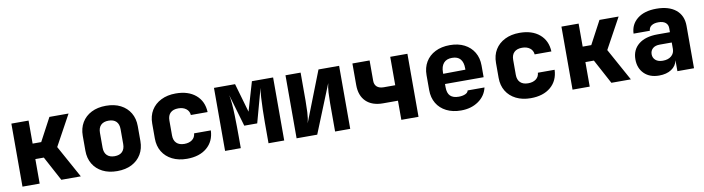

<svg xmlns="http://www.w3.org/2000/svg" viewBox="-27 -1100 6054 1650"><g transform="rotate(-10 3000.0 -275.0)"><path d="M74 0V-550H224V-349H299L406 -550H573L427 -283L583 0H413L298 -214H224V0Z M900 10Q827 10 773 -17.5Q719 -45 689.5 -94.5Q660 -144 660 -210V-340Q660 -406 689.5 -455.5Q719 -505 773 -532.5Q827 -560 900 -560Q974 -560 1027.5 -532.5Q1081 -505 1110.5 -455.5Q1140 -406 1140 -340V-210Q1140 -144 1110.5 -94.5Q1081 -45 1027.5 -17.5Q974 10 900 10ZM900 -120Q944 -120 967 -143.5Q990 -167 990 -210V-340Q990 -384 967 -407Q944 -430 900 -430Q857 -430 833.5 -407Q810 -384 810 -340V-210Q810 -167 833.5 -143.5Q857 -120 900 -120Z M1509 10Q1436 10 1381 -17.5Q1326 -45 1296 -94.5Q1266 -144 1266 -210V-340Q1266 -407 1296 -456Q1326 -505 1381 -532.5Q1436 -560 1509 -560Q1618 -560 1683 -505Q1748 -450 1752 -355H1606Q1603 -390 1576.5 -410Q1550 -430 1509 -430Q1464 -430 1440 -407Q1416 -384 1416 -340V-210Q1416 -167 1440 -143.5Q1464 -120 1509 -120Q1550 -120 1576.5 -139.5Q1603 -159 1606 -195H1752Q1748 -100 1683 -45Q1618 10 1509 10Z M1842 0V-550H2026L2099 -297L2173 -550H2358V0H2221V-100Q2221 -133 2221 -184Q2221 -235 2222.5 -291.5Q2224 -348 2227 -398.5Q2230 -449 2236 -481L2155 -185H2042L1960 -466Q1967 -435 1971 -388Q1975 -341 1976.5 -288Q1978 -235 1978.5 -185.5Q1979 -136 1979 -100V0Z M2466 0V-550H2598V-305Q2598 -259 2595.5 -205.5Q2593 -152 2582 -110L2754 -550H2934V0H2802V-245Q2802 -291 2804.5 -338Q2807 -385 2816 -420L2646 0Z M3380 0V-167H3250Q3155 -167 3102.5 -218Q3050 -269 3050 -362V-550H3200V-372Q3200 -339 3220.5 -320.5Q3241 -302 3280 -302H3380V-550H3530V0Z M3901 10Q3828 10 3773.5 -17.5Q3719 -45 3689.5 -94.5Q3660 -144 3660 -210V-340Q3660 -406 3689.5 -455.5Q3719 -505 3773.5 -532.5Q3828 -560 3901 -560Q3974 -560 4027.5 -532.5Q4081 -505 4110.5 -455.5Q4140 -406 4140 -340V-238H3803V-210Q3803 -158 3827.5 -134Q3852 -110 3901 -110Q3933 -110 3957 -120Q3981 -130 3985 -150H4132Q4116 -78 4053 -34Q3990 10 3901 10ZM3803 -340V-327L3997 -329V-342Q3997 -393 3973.5 -421Q3950 -449 3901 -449Q3852 -449 3827.5 -420Q3803 -391 3803 -340Z M4509 10Q4436 10 4381 -17.5Q4326 -45 4296 -94.5Q4266 -144 4266 -210V-340Q4266 -407 4296 -456Q4326 -505 4381 -532.5Q4436 -560 4509 -560Q4618 -560 4683 -505Q4748 -450 4752 -355H4606Q4603 -390 4576.5 -410Q4550 -430 4509 -430Q4464 -430 4440 -407Q4416 -384 4416 -340V-210Q4416 -167 4440 -143.5Q4464 -120 4509 -120Q4550 -120 4576.5 -139.5Q4603 -159 4606 -195H4752Q4748 -100 4683 -45Q4618 10 4509 10Z M4874 0V-550H5024V-349H5099L5206 -550H5373L5227 -283L5383 0H5213L5098 -214H5024V0Z M5629 10Q5547 10 5499 -37.5Q5451 -85 5451 -162Q5451 -245 5510 -293Q5569 -341 5676 -341H5784V-376Q5784 -407 5762.5 -424.5Q5741 -442 5701 -442Q5663 -442 5640.5 -427Q5618 -412 5616 -383H5474Q5477 -464 5538 -512Q5599 -560 5703 -560Q5812 -560 5873 -510Q5934 -460 5934 -370V0H5789V-95Q5779 -46 5736.5 -18Q5694 10 5629 10ZM5682 -110Q5729 -110 5756.5 -133.5Q5784 -157 5784 -195V-251H5679Q5639 -251 5617.5 -231.5Q5596 -212 5596 -181Q5596 -150 5618.5 -130Q5641 -110 5682 -110Z"/></g></svg>

Font: JetBrains Mono NL ExtraBold
Style: Regular
Weight: 800
Designer: Philipp Nurullin, Konstantin Bulenkov
Foundry: JetBrains
Version: Version 2.304; ttfautohint (v1.8.4.7-5d5b)